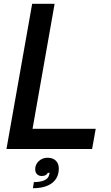

<svg xmlns="http://www.w3.org/2000/svg" viewBox="-20 -783 582 1009"><path d="M464 0H14L149 -763H267L151 -106H483ZM158 174Q192 174 213 164.5Q234 155 238 137Q238 135 239.5 131.5Q241 128 240 125H231Q228 133 219.5 137.5Q211 142 200 142Q184 142 174.5 132.5Q165 123 165 106Q165 81 184 63.5Q203 46 230 46Q258 46 273.5 61.5Q289 77 289 102Q289 152 253.5 179Q218 206 153 206Z"/></svg>

Font: Open Sauce Sans Medium Italic
Style: Regular
Weight: 500
Italic angle: -10°
Designer: Alfredo Marco Pradil
Foundry: Creative Sauce Fz LLC
Version: Version 1.477